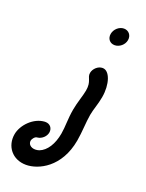

<svg xmlns="http://www.w3.org/2000/svg" viewBox="-326 -567 654 862"><g transform="rotate(20 1.0 -136.5)"><path d="M148.2 -456.4C152.4 -480 136.7 -499.1 114 -499.1C91.2 -499.1 69.7 -480 65.5 -456.4C61.3 -432.7 76.3 -414.5 99.1 -414.5C121.8 -414.5 144.1 -432.7 148.2 -456.4ZM48.5 -179.2C43.9 -153.4 29.6 -115.1 23.2 -78.8C14.8 -31.2 17.1 4.6 10.7 40.3C1.5 92.7 -23 131.6 -56.8 144.5C-63.5 146.7 -69.8 147.6 -75.6 147.6C-97.5 147.6 -111.2 133.5 -108.2 116.4C-106.9 109.2 -96.6 93.6 -85.1 93.6C-64.8 91.8 -45.4 74.5 -41.8 54.5C-38 32.7 -52.2 15.5 -74 15.5H-77.7C-130.2 18.5 -177.8 67.7 -186.1 114.5C-196.6 174.3 -157.3 226.4 -91.1 226.4C-32.1 226.4 64.5 180.7 88.4 44.9C96.1 1.6 96.7 -46 103.2 -82.8C108.4 -112.3 120.3 -139.1 126.8 -176.1C138.2 -240.7 118.6 -300 84.3 -300H83.4C62.5 -300 41.9 -280.9 38.2 -260C33.7 -234.8 57 -227.7 48.5 -179.2Z"/></g></svg>

Font: TudorRose
Style: Oblique
Weight: 500
Italic angle: 10°
Version: Version 001.000